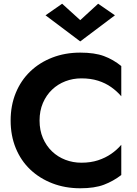

<svg xmlns="http://www.w3.org/2000/svg" viewBox="-20 -996 735 1029"><path d="M506 -976 596 -914 410 -774 224 -914 313 -976 410 -888ZM192 -350Q192 -298 210 -256Q228 -214 259 -184.5Q290 -155 330.5 -139.5Q371 -124 416 -124Q466 -124 505.5 -137Q545 -150 576 -171.5Q607 -193 630 -220V-58Q587 -25 537 -6Q487 13 410 13Q329 13 260.5 -13.5Q192 -40 142 -87.5Q92 -135 64.5 -202Q37 -269 37 -350Q37 -431 64.5 -498Q92 -565 142 -613Q192 -661 260.5 -687.5Q329 -714 410 -714Q487 -714 537 -695.5Q587 -677 630 -642V-480Q607 -507 576 -529Q545 -551 505.5 -563.5Q466 -576 416 -576Q371 -576 330.5 -560.5Q290 -545 259 -515.5Q228 -486 210 -444Q192 -402 192 -350Z"/></svg>

Font: Venryn Sans SemiBold
Style: Regular
Weight: 600
Designer: Owen Earl, indestructible type* (font) & Cristiano Sobral (main changes)
Version: Version 3.60;October 28, 2020;FontCreator 13.0.0.2681 64-bit